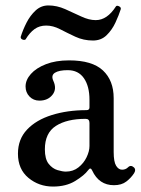

<svg xmlns="http://www.w3.org/2000/svg" viewBox="-20 -674 519 706"><path d="M175 12Q123 12 84.5 -20Q46 -52 46 -109Q46 -162 79.5 -197.5Q113 -233 170.5 -251Q228 -269 298 -269Q309 -269 309 -279V-307Q309 -357 288.5 -386.5Q268 -416 229 -416Q197 -416 182 -406.5Q167 -397 176 -377Q190 -347 173 -325.5Q156 -304 125 -304Q103 -304 88.5 -319Q74 -334 74 -356Q74 -380 93.5 -402Q113 -424 149 -438Q185 -452 234 -452Q319 -452 358.5 -415Q398 -378 398 -313V-115Q398 -79 407 -64.5Q416 -50 429 -50Q442 -50 451 -59Q461 -69 473 -58Q481 -50 473 -37Q462 -20 444.5 -6.5Q427 7 399 7Q344 7 319 -47Q313 -61 304 -48Q290 -29 256.5 -8.5Q223 12 175 12ZM222 -43Q249 -43 268.5 -58.5Q288 -74 298.5 -96Q309 -118 309 -137V-222Q309 -237 295 -237Q226 -237 185.5 -211Q145 -185 145 -125Q145 -89 159 -71.5Q173 -54 191.5 -48.5Q210 -43 222 -43ZM322 -525Q287 -525 257 -539Q227 -553 201 -566.5Q175 -580 150 -580Q125 -580 107 -567Q89 -554 74 -529Q70 -526 63 -528.5Q56 -531 56 -538Q64 -564 77.5 -590.5Q91 -617 111 -635.5Q131 -654 158 -654Q189 -654 219.5 -640.5Q250 -627 278.5 -613.5Q307 -600 332 -600Q374 -600 406 -650Q409 -655 417.5 -651Q426 -647 424 -640Q417 -618 404.5 -591Q392 -564 372 -544.5Q352 -525 322 -525Z"/></svg>

Font: Zen Old Mincho Medium
Style: Regular
Weight: 500
Designer: Yoshimichi Ohira
Foundry: Positype
Version: Version 1.500